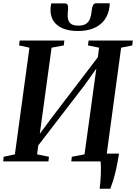

<svg xmlns="http://www.w3.org/2000/svg" viewBox="-26 -992 836 1180"><path d="M586.5 168Q588.5 151 590.5 129.2Q592.5 107.5 593.5 84.2Q594.5 61 594.2 39.2Q594 17.5 592 0L554.5 -48H705.5Q697 7 687.8 47.5Q678.5 88 669.5 117Q660.5 146 652 168ZM-6.5 0 -3.5 -28.5 65.5 -43.5 155 -699 91 -713 95 -743H369.5L366 -713L291 -699L212 -122L189 -130L304 -284.5L606.5 -681L569.5 -596.5L583 -699L514.5 -713L518.5 -743H790L787 -713L718.5 -699L629.5 -43.5L698 -28.5L694.5 0H412L415.5 -28.5L493.5 -43.5L571 -606.5L595.5 -611.5L492.5 -467L175.5 -54.5L215 -140.5L202 -43.5L275 -28.5L271.5 0ZM372.5 -971Q386 -971 389.8 -962Q393.5 -953 392.5 -937.5Q392 -929.5 391 -919.8Q390 -910 390 -902.5Q388.5 -869 403.2 -851.8Q418 -834.5 455.5 -834.5Q486 -834.5 503 -845.8Q520 -857 527.8 -878.5Q535.5 -900 538 -929.5Q540 -949 546 -960.5Q552 -972 565.5 -972H648Q648 -967.5 648 -962.2Q648 -957 647 -950.5Q641 -903.5 616.8 -870.2Q592.5 -837 551.2 -819.2Q510 -801.5 453 -801.5Q398 -801.5 359.8 -817.5Q321.5 -833.5 302.2 -864Q283 -894.5 284.5 -937.5Q285 -947 286 -955Q287 -963 289.5 -971Z"/></svg>

Font: Merriweather 96pt SemiBold
Style: Italic
Weight: 600
Italic angle: -7.8°
Version: Version 2.101